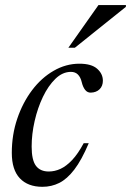

<svg xmlns="http://www.w3.org/2000/svg" viewBox="-20 -710 506 740"><path d="M253.5 -433Q221 -433 193.5 -406.2Q166 -379.5 145.5 -336.8Q125 -294 113.5 -243.5Q102 -193 102 -145Q102 -93 118.5 -71Q135 -49 168 -49Q191 -49 213.2 -59.2Q235.5 -69.5 258 -93.2Q280.5 -117 302.5 -158H322Q294.5 -93 266.5 -56.5Q238.5 -20 208.5 -5Q178.5 10 143.5 10Q87.5 10 56.5 -22.8Q25.5 -55.5 25.5 -121Q25.5 -190.5 46.5 -252.5Q67.5 -314.5 103.5 -362.2Q139.5 -410 186.8 -437.2Q234 -464.5 286 -464.5Q332.5 -464.5 354.5 -445Q376.5 -425.5 376.5 -399Q376.5 -378.5 363.8 -366Q351 -353.5 330 -353Q317 -352.5 308.2 -363.5Q299.5 -374.5 295 -393.5Q290.5 -412.5 280.2 -422.8Q270 -433 253.5 -433ZM243.5 -526 359.5 -690.5H465.5L465 -683.5L268.5 -526Z"/></svg>

Font: Newsreader 36pt
Style: Italic
Weight: 400
Italic angle: -17°
Designer: Hugues Gentile
Foundry: Production Type
Version: Version 1.003